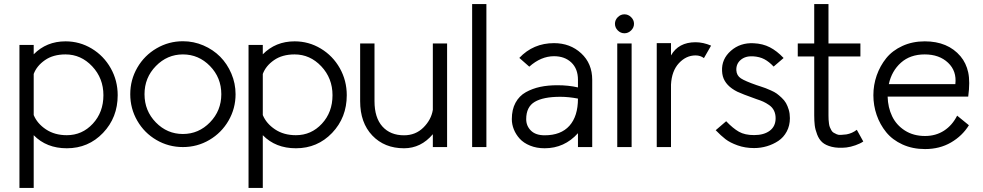

<svg xmlns="http://www.w3.org/2000/svg" viewBox="-20 -720 4811 940"><path d="M145 -500V-454.1Q207.5 -517.6 300.8 -517.6Q370.1 -517.6 429 -482.2Q487.8 -446.8 522 -386.2Q556.2 -325.7 556.2 -253.9Q556.2 -144.5 484.4 -69.3Q412.6 5.9 307.1 5.9Q207.5 5.9 145 -58.1V200.2H75.2V-500ZM145 -357.9V-156.7Q162.1 -115.2 204.8 -86.7Q247.6 -58.1 307.1 -58.1Q382.3 -58.1 434.3 -114.3Q486.3 -170.4 486.3 -253.9Q486.3 -336.9 431.4 -395.3Q376.5 -453.6 300.8 -453.6Q240.2 -453.6 200 -425.5Q159.7 -397.5 145 -357.9Z M1133.3 -258.8Q1133.3 -189 1098.9 -129.4Q1064.5 -69.8 1005.1 -34.9Q945.8 0 875.5 0Q805.2 0 745.8 -34.7Q686.5 -69.3 652.1 -128.9Q617.7 -188.5 617.7 -258.8Q617.7 -329.1 652.3 -388.9Q687 -448.7 746.6 -483.4Q806.2 -518.1 875.5 -518.1Q928.2 -518.1 975.8 -497.6Q1023.4 -477.1 1057.9 -442.4Q1092.3 -407.7 1112.8 -359.6Q1133.3 -311.5 1133.3 -258.8ZM1063.5 -258.8Q1063.5 -339.8 1008.1 -396.7Q952.6 -453.6 875.5 -453.6Q798.8 -453.6 743.2 -396.7Q687.5 -339.8 687.5 -258.8Q687.5 -177.7 742.9 -120.8Q798.3 -64 875.5 -64Q952.6 -64 1008.1 -121.1Q1063.5 -178.2 1063.5 -258.8Z M1266.6 -500V-454.1Q1329.1 -517.6 1422.4 -517.6Q1491.7 -517.6 1550.5 -482.2Q1609.4 -446.8 1643.6 -386.2Q1677.7 -325.7 1677.7 -253.9Q1677.7 -144.5 1606 -69.3Q1534.2 5.9 1428.7 5.9Q1329.1 5.9 1266.6 -58.1V200.2H1196.8V-500ZM1266.6 -357.9V-156.7Q1283.7 -115.2 1326.4 -86.7Q1369.1 -58.1 1428.7 -58.1Q1503.9 -58.1 1555.9 -114.3Q1607.9 -170.4 1607.9 -253.9Q1607.9 -336.9 1553 -395.3Q1498 -453.6 1422.4 -453.6Q1361.8 -453.6 1321.5 -425.5Q1281.2 -397.5 1266.6 -357.9Z M2168.9 -507.3V0H2099.1V-63Q2041 5.9 1958 5.9Q1862.3 5.9 1802.7 -56.6Q1743.2 -119.1 1743.2 -224.6V-507.3H1813.5V-224.6Q1813.5 -143.6 1852.3 -100.6Q1891.1 -57.6 1958 -57.6Q2014.6 -57.6 2053 -95.7Q2091.3 -133.8 2099.1 -182.1V-507.3Z M2291.5 0V-700.2H2361.3V0Z M2571.3 -393.6 2522.5 -436.5Q2590.8 -508.8 2692.4 -508.8Q2771.5 -508.8 2825.4 -459Q2879.4 -409.2 2879.4 -329.1V0H2809.6V-67.9Q2743.2 5.9 2646.5 5.9Q2606.9 5.9 2575.2 -7.1Q2543.5 -20 2524.4 -41Q2505.4 -62 2495.6 -86.7Q2485.8 -111.3 2485.8 -136.7Q2485.8 -183.6 2503.9 -217Q2522 -250.5 2554.4 -268.6Q2586.9 -286.6 2624.8 -294.7Q2662.6 -302.7 2709 -302.7Q2763.7 -302.7 2809.6 -292V-329.1Q2809.6 -383.3 2777.1 -414.1Q2744.6 -444.8 2692.4 -444.8Q2628.9 -444.8 2571.3 -393.6ZM2723.1 -246.1Q2640.1 -246.1 2598.1 -221.4Q2556.2 -196.8 2556.2 -136.7Q2556.2 -103.5 2579.3 -80.6Q2602.5 -57.6 2646.5 -57.6Q2726.1 -57.6 2767.8 -104.2Q2809.6 -150.9 2809.6 -237.3Q2763.7 -246.1 2723.1 -246.1Z M3004.6 -636Q2990.7 -622.1 2990.7 -603.5Q2990.7 -585 3004.6 -571Q3018.6 -557.1 3037.1 -557.1Q3055.7 -557.1 3069.8 -571Q3084 -585 3084 -603.5Q3084 -622.1 3069.8 -636Q3055.7 -649.9 3037.1 -649.9Q3018.6 -649.9 3004.6 -636ZM3072.3 -507.3V0H3002V-507.3Z M3265.1 -508.8V-448.7Q3301.8 -513.2 3385.3 -513.2Q3422.4 -513.2 3461.4 -496.6L3426.3 -435.5Q3409.2 -448.7 3385.3 -448.7Q3339.4 -448.7 3304 -410.9Q3268.6 -373 3265.1 -305.7V0H3195.3V-508.8Z M3816.4 -436 3767.6 -394Q3745.1 -418 3721.9 -430.2Q3698.7 -442.4 3666.5 -444.3Q3629.4 -446.3 3606.4 -426.8Q3583.5 -407.2 3585 -376Q3586.4 -350.1 3607.2 -336.4Q3627.9 -322.8 3684.1 -303.2Q3687 -302.2 3703.4 -296.9Q3719.7 -291.5 3728.3 -288.3Q3736.8 -285.2 3754.4 -277.3Q3772 -269.5 3782.5 -262Q3793 -254.4 3806.6 -241.7Q3820.3 -229 3828.1 -215.3Q3835.9 -201.7 3841.6 -182.6Q3847.2 -163.6 3847.2 -141.6Q3847.2 -105 3831.8 -76.2Q3816.4 -47.4 3790.8 -30.3Q3765.1 -13.2 3734.9 -4.2Q3704.6 4.9 3671.9 4.9Q3627.9 4.9 3591.1 -8.3Q3554.2 -21.5 3532 -38.6Q3509.8 -55.7 3483.9 -82.5L3535.2 -126.5Q3568.8 -91.3 3597.7 -75Q3626.5 -58.6 3671.9 -58.6Q3720.2 -58.6 3748.8 -80.1Q3777.3 -101.6 3777.3 -141.1Q3777.3 -162.1 3769.3 -178.5Q3761.2 -194.8 3745.6 -205.6Q3730 -216.3 3716.6 -222.4Q3703.1 -228.5 3683.1 -234.9Q3610.8 -260.7 3589.8 -271Q3532.2 -299.8 3519 -346.2Q3515.6 -358.4 3515.1 -372.6Q3512.2 -430.7 3558.1 -471.2Q3604 -511.7 3669.9 -508.3Q3714.4 -506.3 3749 -488.5Q3783.7 -470.7 3816.4 -436Z M4174.8 -84.5 4206.5 -27.3Q4191.9 -17.1 4168.2 -8.8Q4144.5 -0.5 4124 2Q4082.5 6.3 4052.2 -1.2Q4022 -8.8 4005.9 -23.2Q3989.7 -37.6 3980.5 -61.8Q3971.2 -85.9 3968.8 -106.7Q3966.3 -127.4 3966.3 -155.3V-443.4H3885.7V-507.3H3966.3V-700.2H4036.1V-507.3H4192.4V-443.4H4036.1V-155.3Q4036.1 -143.6 4036.6 -134.3Q4037.1 -125 4038.6 -114.5Q4040 -104 4043 -96.9Q4045.9 -89.8 4050.3 -82Q4054.7 -74.2 4061.3 -70.3Q4067.9 -66.4 4076.7 -62.5Q4085.4 -58.6 4097.2 -59.6Q4108.9 -60.5 4124 -62Q4151.9 -66.9 4174.8 -84.5Z M4666 -153.8 4723.6 -106.9Q4691.4 -54.7 4636 -22.5Q4580.6 9.8 4508.8 9.8Q4447.8 9.8 4398.4 -12.7Q4349.1 -35.2 4318.6 -72.8Q4288.1 -110.4 4272 -157Q4255.9 -203.6 4255.9 -253.9Q4255.9 -304.2 4272.2 -350.8Q4288.6 -397.5 4318.8 -435.1Q4349.1 -472.7 4398.2 -495.1Q4447.3 -517.6 4507.3 -517.6Q4620.6 -517.6 4682.6 -444.3Q4710.4 -411.1 4720.2 -365.5Q4730 -319.8 4720.2 -247.1H4325.7Q4327.1 -193.8 4347.7 -150.9Q4368.2 -107.9 4409.9 -81.1Q4451.7 -54.2 4508.8 -54.2Q4561.5 -54.2 4601.8 -80.3Q4642.1 -106.4 4666 -153.8ZM4331.5 -308.1H4657.2Q4664.6 -372.1 4621.6 -412.8Q4578.6 -453.6 4507.3 -453.6Q4436.5 -453.6 4391.1 -413.3Q4345.7 -373 4331.5 -308.1Z"/></svg>

Font: LilGrotesk
Style: Regular
Weight: 400
Designer: BSozoo
Foundry: BSozoo
Version: Version 1.004;PS 001.004;hotconv 1.0.70;makeotf.lib2.5.58329